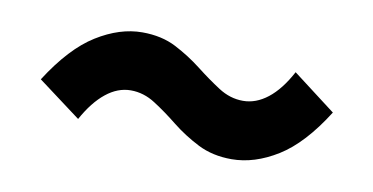

<svg xmlns="http://www.w3.org/2000/svg" viewBox="-36 -544 661 340"><g transform="rotate(10 295.0 -374.0)"><path d="M392 -277.5Q357.9 -277.5 331.4 -290.9Q304.9 -304.4 282.8 -322Q260.8 -339.7 239.8 -353.1Q218.9 -366.6 195.7 -366.6Q172.2 -366.6 151.1 -349.6Q130 -332.7 112.3 -300.5L35.1 -358.2Q74.2 -419.5 115.9 -445.4Q157.5 -471.3 197.9 -471.3Q232.8 -471.3 258.9 -457.8Q285 -444.2 306.9 -427.1Q328.9 -409.9 349.8 -396.4Q370.8 -382.8 394 -382.8Q417.4 -382.8 438.5 -399.4Q459.6 -415.9 477.3 -448.9L554.6 -390Q516.2 -329.1 474.7 -303.3Q433.1 -277.5 392 -277.5Z"/></g></svg>

Font: Shanggu Sans SC VF
Style: Regular
Weight: 250
Designer: GuiWonder
Version: Version 1.021